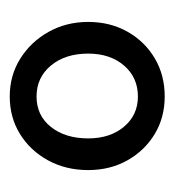

<svg xmlns="http://www.w3.org/2000/svg" viewBox="-2 -748 358 394"><g transform="rotate(-90 177.0 -551.0)"><path d="M176 -392Q133 -392 99 -412.5Q65 -433 45 -468.5Q25 -504 25 -549Q25 -595 45 -631.5Q65 -668 99 -689Q133 -710 176 -710Q219 -710 253.5 -688.5Q288 -667 308.5 -630.5Q329 -594 329 -549Q329 -504 309 -468.5Q289 -433 254.5 -412.5Q220 -392 176 -392ZM176 -447Q215 -447 239.5 -475.5Q264 -504 264 -549Q264 -596 239.5 -625.5Q215 -655 176 -655Q137 -655 113.5 -625.5Q90 -596 90 -549Q90 -504 114 -475.5Q138 -447 176 -447Z"/></g></svg>

Font: Lexend Light
Style: Regular
Weight: 300
Designer: Bonnie Shaver-Troup, Thomas Jockin
Foundry: Lexend
Version: Version 1.007; ttfautohint (v1.8.3)